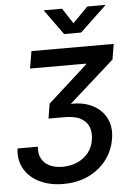

<svg xmlns="http://www.w3.org/2000/svg" viewBox="-62 -798 743 1048"><g transform="rotate(-5 309.5 -274.0)"><path d="M243.2 202.1Q169.9 202.1 114.3 175.5Q58.6 148.9 30 100.3Q1.5 51.8 9.8 -12.7H121.1Q117.2 25.4 131.6 52.5Q146 79.6 175.8 94Q205.6 108.4 247.1 108.4Q289.1 108.4 325.4 93Q361.8 77.6 386.5 48.3Q411.1 19 418 -22.9Q424.8 -61.5 413.6 -92.8Q402.3 -124 370.1 -142.3Q337.9 -160.6 279.3 -160.6H192.4L205.6 -241.2L422.9 -437.5L423.8 -441.4H115.7L131.8 -535.6H582.5L568.4 -451.2L293.9 -206.1V-228Q376 -236.3 432.1 -210.2Q488.3 -184.1 513.7 -134.5Q539.1 -85 528.3 -20.5Q517.6 44.4 478.8 95Q439.9 145.5 379.4 173.8Q318.8 202.1 243.2 202.1ZM318.4 -751.5 373.5 -667 456.5 -751.5H555.2L554.2 -748.5L410.6 -612.8H317.4L219.7 -748.5L220.7 -751.5Z"/></g></svg>

Font: Inter 20pt Medium
Style: Italic
Weight: 500
Italic angle: -9.3988°
Version: Version 4.001;git-66647c0bb